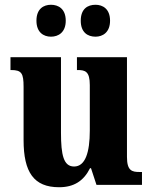

<svg xmlns="http://www.w3.org/2000/svg" viewBox="-20 -776 639 806"><path d="M381 -622C411 -622 442 -640 442 -689C442 -739 411 -756 381 -756C348 -756 319 -739 319 -689C319 -640 348 -622 381 -622ZM194 -622C225 -622 256 -640 256 -689C256 -739 225 -756 194 -756C163 -756 133 -739 133 -689C133 -640 163 -622 194 -622ZM228 10C290 10 331 -16 358 -70H362L385 0H576V-54H566C534 -54 513 -59 513 -117V-536H303V-482H306C338 -482 357 -476 357 -419V-228C357 -136 338 -77 291 -77C247 -77 236 -125 236 -219V-536H24V-482H27C71 -482 79 -468 79 -411V-188C79 -53 122 10 228 10Z"/></svg>

Font: Noto Serif Devanagari Condensed ExtraBold
Style: Regular
Weight: 800
Width: 3
Designer: Universal Thirst, Indian Type Foundry and the Monotype Design Team
Foundry: Monotype Imaging Inc.
Version: Version 2.004